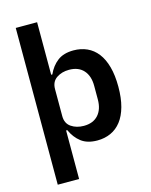

<svg xmlns="http://www.w3.org/2000/svg" viewBox="-136 -826 872 1112"><g transform="rotate(-15 300.0 -270.0)"><path d="M69 -740H197V-425H204Q225 -472 261.5 -500Q298 -528 358 -528Q402 -528 438.5 -511.5Q475 -495 501 -461.5Q527 -428 541 -377Q555 -326 555 -258Q555 -190 541 -139Q527 -88 501 -54.5Q475 -21 438.5 -4.5Q402 12 358 12Q298 12 261.5 -16Q225 -44 204 -91H197V200H69ZM304 -90Q360 -90 390.5 -124Q421 -158 421 -217V-299Q421 -358 390.5 -392Q360 -426 304 -426Q260 -426 228.5 -404.5Q197 -383 197 -339V-177Q197 -133 228.5 -111.5Q260 -90 304 -90Z"/></g></svg>

Font: IBM Plex Mono SmBld
Style: Regular
Weight: 600
Monospace: yes
Designer: Mike Abbink, Paul van der Laan, Pieter van Rosmalen
Foundry: Bold Monday
Version: Version 2.3